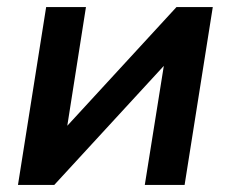

<svg xmlns="http://www.w3.org/2000/svg" viewBox="-20 -525 655 545"><path d="M31 0 111 -505H224L171 -168L481 -505H584L504 0H391L445 -338L134 0Z"/></svg>

Font: Mulish
Style: Bold Italic
Weight: 700
Italic angle: -9°
Designer: Vernon Adams
Foundry: Vernon Adams
Version: Version 3.603; ttfautohint (v1.8.3)